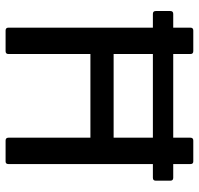

<svg xmlns="http://www.w3.org/2000/svg" viewBox="-32 -662 695 670"><g transform="rotate(90 315.0 -327.5)"><path d="M29 -514Q19 -514 19 -524V-575Q19 -585 29 -585H601Q611 -585 611 -575V-524Q611 -514 601 -514H553H77ZM87 0Q77 0 77 -10V-645Q77 -655 87 -655H159Q169 -655 169 -645V-377H461V-645Q461 -655 471 -655H544Q553 -655 553 -645V-10Q553 0 544 0H471Q461 0 461 -10V-296H169V-10Q169 0 159 0Z"/></g></svg>

Font: Sofia Sans Semi Condensed Medium
Style: Regular
Weight: 500
Designer: Botio Nikoltchev, Ani Petrova
Foundry: lettersoup
Version: Version 4.100